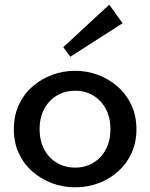

<svg xmlns="http://www.w3.org/2000/svg" viewBox="-20 -785 640 819"><path d="M300 14Q249 14 202 -3.5Q155 -21 118 -53.5Q81 -86 60 -131.5Q39 -177 39 -234Q39 -291 60 -337Q81 -383 118 -415.5Q155 -448 202 -465.5Q249 -483 300 -483Q351 -483 398 -465.5Q445 -448 482 -415.5Q519 -383 540.5 -337Q562 -291 562 -234Q562 -177 541 -131.5Q520 -86 483.5 -53.5Q447 -21 400 -3.5Q353 14 300 14ZM300 -70Q343 -70 377 -90Q411 -110 431 -147Q451 -184 451 -234Q451 -284 431 -321Q411 -358 377 -378Q343 -398 300 -398Q258 -398 223.5 -378Q189 -358 169 -321Q149 -284 149 -234Q149 -184 169 -147Q189 -110 223.5 -90Q258 -70 300 -70ZM280 -543 250 -584 446 -765 503 -686Z"/></svg>

Font: BioRhyme ExtraBold Medium
Style: Regular
Weight: 500
Version: Version 1.600;gftools[0.9.33]